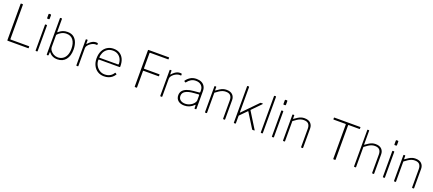

<svg xmlns="http://www.w3.org/2000/svg" viewBox="97 -2168 8129 3604"><g transform="rotate(20 4161.0 -366.0)"><path d="M114 -732Q114 -742 123 -742H151Q160 -742 160 -732V-49Q160 -40 169 -40H532Q540 -40 540 -33V-7Q540 -3 538.5 -1.5Q537 0 533 0H123Q118 0 116 -2.5Q114 -5 114 -10V-732Z M718 -12Q718 -5 716 -2.5Q714 0 706 0H689Q682 0 680 -2Q678 -4 678 -10V-520Q678 -530 687 -530H709Q718 -530 718 -520ZM723 -660Q723 -644 711 -644H684Q677 -644 675 -648Q673 -652 673 -658V-729Q673 -742 685 -742H711Q723 -742 723 -729Z M911 0Q905 0 902.5 -3Q900 -6 900 -13V-732Q900 -742 909 -742H932Q940 -742 940 -731V-478Q940 -468 943 -467.5Q946 -467 953 -473Q958 -478 978.5 -494Q999 -510 1035.5 -525Q1072 -540 1125 -540Q1202 -540 1249.5 -503Q1297 -466 1319.5 -404Q1342 -342 1342 -267Q1342 -139 1282 -64.5Q1222 10 1114 10Q1063 10 1028.5 -5.5Q994 -21 974.5 -40Q955 -59 949 -67Q945 -72 942 -71.5Q939 -71 939 -64L937 -13Q937 0 922 0ZM940 -177Q940 -137 965 -103Q990 -69 1029 -48.5Q1068 -28 1110 -28Q1162 -28 1205 -53.5Q1248 -79 1273.5 -132Q1299 -185 1299 -267Q1299 -374 1253 -438Q1207 -502 1118 -502Q1063 -502 1016.5 -476.5Q970 -451 940 -415Z M1501 0Q1497 0 1494.5 -2.5Q1492 -5 1492 -9V-521Q1492 -530 1500 -530H1521Q1529 -530 1529 -522V-454Q1529 -449 1531 -448Q1533 -447 1537 -451Q1567 -484 1593 -503.5Q1619 -523 1644 -531.5Q1669 -540 1696 -540Q1731 -540 1731 -530V-504Q1731 -499 1726 -499Q1722 -499 1715.5 -499.5Q1709 -500 1696 -500Q1672 -500 1643.5 -488.5Q1615 -477 1590 -457.5Q1565 -438 1548.5 -414Q1532 -390 1532 -365V-9Q1532 0 1523 0H1501Z M1845 -240Q1845 -184 1872 -135.5Q1899 -87 1944.5 -57.5Q1990 -28 2046 -28Q2106 -28 2150 -52Q2194 -76 2221 -121Q2224 -126 2226.5 -126.5Q2229 -127 2232 -125L2255 -110Q2261 -106 2256 -100Q2233 -64 2202 -39.5Q2171 -15 2132 -2.5Q2093 10 2046 10Q1974 10 1919.5 -24Q1865 -58 1834 -119.5Q1803 -181 1803 -261Q1803 -349 1834.5 -411Q1866 -473 1921 -506.5Q1976 -540 2046 -540Q2117 -540 2168 -508.5Q2219 -477 2247 -417.5Q2275 -358 2275 -274Q2275 -268 2274 -261Q2273 -254 2262 -254H1851Q1848 -254 1846.5 -249.5Q1845 -245 1845 -240ZM2216 -290Q2227 -290 2230 -293Q2233 -296 2233 -304Q2233 -359 2210 -404Q2187 -449 2145 -475.5Q2103 -502 2045 -502Q1979 -502 1934.5 -470Q1890 -438 1868 -389Q1846 -340 1846 -290Z M2658 -732Q2658 -742 2667 -742H3072Q3079 -742 3079 -735V-709Q3079 -702 3071 -702H2713Q2704 -702 2704 -693V-389Q2704 -382 2713 -382H3012Q3019 -382 3019 -375V-349Q3019 -342 3011 -342H2713Q2704 -342 2704 -333V-7Q2704 0 2697 0H2667Q2662 0 2660 -2Q2658 -4 2658 -10V-732Z M3177 0Q3173 0 3170.5 -2.5Q3168 -5 3168 -9V-521Q3168 -530 3176 -530H3197Q3205 -530 3205 -522V-454Q3205 -449 3207 -448Q3209 -447 3213 -451Q3243 -484 3269 -503.5Q3295 -523 3320 -531.5Q3345 -540 3372 -540Q3407 -540 3407 -530V-504Q3407 -499 3402 -499Q3398 -499 3391.5 -499.5Q3385 -500 3372 -500Q3348 -500 3319.5 -488.5Q3291 -477 3266 -457.5Q3241 -438 3224.5 -414Q3208 -390 3208 -365V-9Q3208 0 3199 0H3177Z M3841 -72Q3800 -31 3753.5 -10.5Q3707 10 3651 10Q3572 10 3526.5 -29Q3481 -68 3481 -135Q3481 -186 3508.5 -222Q3536 -258 3591 -279.5Q3646 -301 3728 -308L3833 -317Q3841 -318 3845.5 -321.5Q3850 -325 3850 -332V-363Q3850 -427 3809.5 -464.5Q3769 -502 3701 -502Q3649 -502 3608 -478.5Q3567 -455 3533 -410Q3530 -406 3528 -405Q3526 -404 3523 -406L3499 -421Q3497 -423 3496.5 -425Q3496 -427 3499 -431Q3531 -478 3581.5 -509Q3632 -540 3703 -540Q3760 -540 3802 -519.5Q3844 -499 3867 -460Q3890 -421 3890 -367V-10Q3890 -4 3887.5 -2Q3885 0 3880 0H3862Q3858 0 3855.5 -2Q3853 -4 3853 -9L3851 -70Q3849 -82 3841 -72ZM3850 -266Q3850 -282 3836 -280L3747 -273Q3688 -269 3645.5 -258Q3603 -247 3576 -230Q3549 -213 3536 -190Q3523 -167 3523 -138Q3523 -86 3559.5 -57Q3596 -28 3657 -28Q3694 -28 3729.5 -41.5Q3765 -55 3793 -77Q3821 -100 3835.5 -124.5Q3850 -149 3850 -171V-266Z M4071 0Q4062 0 4062 -9V-521Q4062 -530 4070 -530H4091Q4099 -530 4099 -522V-460Q4099 -455 4101 -454Q4103 -453 4107 -457Q4145 -484 4175 -502.5Q4205 -521 4235 -530.5Q4265 -540 4301 -540Q4381 -540 4422 -499Q4463 -458 4463 -393V-10Q4463 0 4454 0H4432Q4428 0 4425.5 -2.5Q4423 -5 4423 -9V-377Q4423 -436 4394 -469Q4365 -502 4300 -502Q4265 -502 4235 -491.5Q4205 -481 4173.5 -461Q4142 -441 4102 -410V-9Q4102 0 4093 0H4071Z M5051 -12Q5055 -6 5054 -3Q5053 0 5046 0H5015Q5011 0 5008 -1.5Q5005 -3 5003 -7L4821 -299Q4820 -301 4818.5 -302Q4817 -303 4813 -299L4685 -169Q4681 -165 4679.5 -161Q4678 -157 4678 -152V-12Q4678 -5 4676 -2.5Q4674 0 4666 0H4649Q4642 0 4640 -2Q4638 -4 4638 -10V-732Q4638 -742 4647 -742H4669Q4678 -742 4678 -732V-234Q4678 -225 4680 -224Q4682 -223 4688 -229L4972 -520Q4981 -530 4989 -530H5021Q5029 -530 5029.5 -526Q5030 -522 5023 -515L4854 -342Q4852 -340 4851.5 -337.5Q4851 -335 4853 -331L5051 -12Z M5216 -12Q5216 -5 5214 -2.5Q5212 0 5204 0H5187Q5176 0 5176 -10V-732Q5176 -742 5185 -742H5207Q5216 -742 5216 -732Z M5438 -12Q5438 -5 5436 -2.5Q5434 0 5426 0H5409Q5402 0 5400 -2Q5398 -4 5398 -10V-520Q5398 -530 5407 -530H5429Q5438 -530 5438 -520ZM5443 -660Q5443 -644 5431 -644H5404Q5397 -644 5395 -648Q5393 -652 5393 -658V-729Q5393 -742 5405 -742H5431Q5443 -742 5443 -729Z M5629 0Q5620 0 5620 -9V-521Q5620 -530 5628 -530H5649Q5657 -530 5657 -522V-460Q5657 -455 5659 -454Q5661 -453 5665 -457Q5703 -484 5733 -502.5Q5763 -521 5793 -530.5Q5823 -540 5859 -540Q5939 -540 5980 -499Q6021 -458 6021 -393V-10Q6021 0 6012 0H5990Q5986 0 5983.5 -2.5Q5981 -5 5981 -9V-377Q5981 -436 5952 -469Q5923 -502 5858 -502Q5823 -502 5793 -491.5Q5763 -481 5731.5 -461Q5700 -441 5660 -410V-9Q5660 0 5651 0H5629Z M6372 -735Q6372 -739 6373.5 -740.5Q6375 -742 6379 -742H6894Q6898 -742 6899.5 -740.5Q6901 -739 6901 -735V-709Q6901 -702 6893 -702H6680Q6670 -702 6670 -693V-10Q6670 0 6661 0H6634Q6624 0 6624 -10V-693Q6624 -702 6614 -702H6380Q6372 -702 6372 -709Z M7048 0Q7039 0 7039 -9V-733Q7039 -742 7047 -742H7068Q7076 -742 7076 -734V-460Q7076 -455 7078 -454Q7080 -453 7084 -457Q7122 -484 7152 -502.5Q7182 -521 7212 -530.5Q7242 -540 7278 -540Q7358 -540 7399 -499Q7440 -458 7440 -393V-10Q7440 0 7431 0H7409Q7405 0 7402.5 -2.5Q7400 -5 7400 -9V-377Q7400 -436 7371 -469Q7342 -502 7277 -502Q7242 -502 7212 -491.5Q7182 -481 7150.5 -461Q7119 -441 7079 -410V-9Q7079 0 7070 0H7048Z M7655 -12Q7655 -5 7653 -2.5Q7651 0 7643 0H7626Q7619 0 7617 -2Q7615 -4 7615 -10V-520Q7615 -530 7624 -530H7646Q7655 -530 7655 -520ZM7660 -660Q7660 -644 7648 -644H7621Q7614 -644 7612 -648Q7610 -652 7610 -658V-729Q7610 -742 7622 -742H7648Q7660 -742 7660 -729Z M7846 0Q7837 0 7837 -9V-521Q7837 -530 7845 -530H7866Q7874 -530 7874 -522V-460Q7874 -455 7876 -454Q7878 -453 7882 -457Q7920 -484 7950 -502.5Q7980 -521 8010 -530.5Q8040 -540 8076 -540Q8156 -540 8197 -499Q8238 -458 8238 -393V-10Q8238 0 8229 0H8207Q8203 0 8200.5 -2.5Q8198 -5 8198 -9V-377Q8198 -436 8169 -469Q8140 -502 8075 -502Q8040 -502 8010 -491.5Q7980 -481 7948.5 -461Q7917 -441 7877 -410V-9Q7877 0 7868 0H7846Z"/></g></svg>

Font: Libre Franklin Thin
Style: Regular
Weight: 100
Designer: Pablo Impallari, Rodrigo Fuenzalida, Nhung Nguyen
Foundry: Impallari Type
Version: Version 3.000